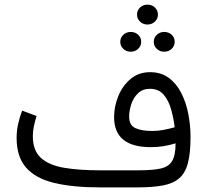

<svg xmlns="http://www.w3.org/2000/svg" viewBox="-20 -814 899 834"><path d="M575.2 -750.5Q575.2 -769 588.4 -781.5Q601.6 -793.9 620.6 -793.9Q639.6 -793.9 652.8 -781.5Q666 -769 666 -750.5Q666 -732.4 652.8 -720Q639.6 -707.5 620.6 -707.5Q601.6 -707.5 588.4 -720Q575.2 -732.4 575.2 -750.5ZM647.9 -632.3Q647.9 -650.4 661.1 -662.8Q674.3 -675.3 693.4 -675.3Q712.4 -675.3 725.6 -663.1Q738.8 -650.9 738.8 -632.3Q738.8 -614.3 725.6 -601.8Q712.4 -589.4 693.4 -589.4Q674.3 -589.4 661.1 -601.8Q647.9 -614.3 647.9 -632.3ZM502.4 -632.3Q502.4 -650.4 515.6 -662.8Q528.8 -675.3 547.9 -675.3Q566.9 -675.3 580.1 -663.1Q593.3 -650.9 593.3 -632.3Q593.3 -614.3 580.1 -601.8Q566.9 -589.4 547.9 -589.4Q528.8 -589.4 515.6 -601.8Q502.4 -614.3 502.4 -632.3ZM742.7 -191.4Q717.3 -183.6 691.4 -179.2Q665.5 -174.8 634.8 -174.8Q475.6 -174.8 475.6 -305.2Q475.6 -351.6 493.9 -396.5Q512.2 -441.4 547.1 -470.9Q582 -500.5 631.8 -500.5Q679.2 -500.5 712.6 -476.1Q746.1 -451.7 767.1 -410.6Q788.1 -369.6 797.9 -319.6Q807.6 -269.5 807.6 -218.3Q807.6 -148.4 796.1 -105.2Q784.7 -62 758.1 -39.3Q731.4 -16.6 686.8 -8.3Q642.1 0 575.7 0H413.6Q296.9 0 216.1 -19.3Q135.3 -38.6 93.8 -85.4Q52.2 -132.3 52.2 -214.8Q52.2 -246.1 58.8 -275.6Q65.4 -305.2 76.2 -333.5L138.7 -310.1Q132.3 -289.1 127.4 -266.4Q122.6 -243.7 122.6 -222.7Q122.6 -159.7 158 -127.9Q193.4 -96.2 258.5 -85.2Q323.7 -74.2 413.6 -74.2H581.5Q642.1 -74.2 677.2 -81.8Q712.4 -89.4 727.5 -114.3Q742.7 -139.2 742.7 -191.4ZM641.1 -245.1Q666.5 -245.1 690.4 -249.8Q714.4 -254.4 738.8 -261.2Q734.4 -297.9 723.9 -336.7Q713.4 -375.5 691.7 -401.9Q669.9 -428.2 631.3 -428.2Q599.6 -428.2 579.6 -408.9Q559.6 -389.6 550.3 -361.6Q541 -333.5 541 -307.6Q541 -270 567.9 -257.6Q594.7 -245.1 641.1 -245.1Z"/></svg>

Font: Vazirmatn RD FD Light
Style: Regular
Weight: 300
Designer: Saber Rastikerdar
Foundry: Saber Rastikerdar
Version: Version 33.003